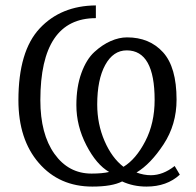

<svg xmlns="http://www.w3.org/2000/svg" viewBox="-20 -679 724 709"><path d="M644 -34Q596 10 521 10Q472 10 431 -9Q394 10 321 10Q199 10 123.5 -77Q48 -164 48 -309Q48 -490 126.5 -574Q205 -658 334 -659V-612Q129 -612 129 -309Q129 -184 181 -111Q233 -38 318 -38Q358 -38 383 -44Q336 -71 299 -142.5Q262 -214 262 -291Q262 -358 280.5 -409Q299 -460 328.5 -487Q358 -514 389 -527.5Q420 -541 449 -541Q532 -541 582 -486Q632 -431 632 -311Q632 -219 584 -146Q536 -73 484 -42Q511 -32 537 -32Q582 -32 625 -66ZM339 -293Q339 -221 366 -158.5Q393 -96 436 -63Q482 -91 516.5 -157.5Q551 -224 551 -310Q551 -493 448 -493Q398 -493 368.5 -439Q339 -385 339 -293Z"/></svg>

Font: Arsenal
Style: Regular
Weight: 400
Designer: Andrij Shevchenko
Foundry: Stairsfor
Version: Version 2.001;PS 002.001;hotconv 1.0.88;makeotf.lib2.5.64775